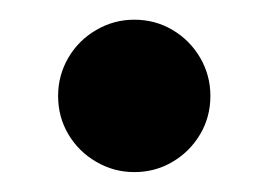

<svg xmlns="http://www.w3.org/2000/svg" viewBox="-20 -363 269 192"><path d="M38.1 -267.1Q38.1 -287.6 48.3 -305.2Q58.6 -322.8 76.2 -333Q93.8 -343.3 114.3 -343.3Q135.3 -343.3 152.6 -333Q169.9 -322.8 180.2 -305.2Q190.4 -287.6 190.4 -267.1Q190.4 -246.1 180.2 -228.8Q169.9 -211.4 152.6 -201.2Q135.3 -190.9 114.3 -190.9Q93.8 -190.9 76.2 -201.2Q58.6 -211.4 48.3 -228.8Q38.1 -246.1 38.1 -267.1Z"/></svg>

Font: Reddit Sans Chocolate SemiBold
Style: Regular
Weight: 600
Designer: Stephen Hutchings
Foundry: Reddit
Version: Version 1.011